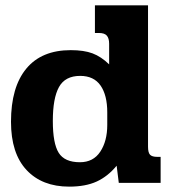

<svg xmlns="http://www.w3.org/2000/svg" viewBox="-20 -682 630 716"><path d="M21 -228Q21 -357 78 -426Q135 -495 244 -495Q293 -495 325 -483Q357 -471 387 -442V-519Q387 -539 378.5 -549Q370 -559 349 -559H334V-662H532V-135Q532 -113 539.5 -105Q547 -97 567 -97H579V0H423L415 -64Q382 -24 340.5 -5Q299 14 238 14Q137 14 79 -48Q21 -110 21 -228ZM380 -216V-263Q380 -327 355 -363Q330 -399 279 -399Q223 -399 200 -357.5Q177 -316 177 -231Q177 -147 199 -112Q221 -77 278 -77Q328 -77 354 -116.5Q380 -156 380 -216Z"/></svg>

Font: Pridi SemiBold
Style: Regular
Weight: 600
Designer: Katatrad Team
Foundry: CadsonDemak
Version: Version 1.001